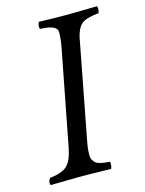

<svg xmlns="http://www.w3.org/2000/svg" viewBox="-102 -710 586 775"><g transform="rotate(-15 191.0 -322.5)"><path d="M279.8 -544.9 200.2 -128.9Q196.3 -109.4 195.3 -95Q194.3 -80.6 194.8 -70.1Q195.3 -59.6 200 -52.5Q204.6 -45.4 209.5 -41Q214.4 -36.6 224.6 -33.7Q234.9 -30.8 243.7 -29.5Q252.4 -28.3 268.1 -26.9Q270 -22.9 268.8 -12Q267.6 -1 265.1 2Q192.9 0 127.9 0Q97.2 0 13.2 2Q5.9 -8.3 17.1 -26.9Q67.9 -31.7 89.6 -52Q111.3 -72.3 121.1 -122.1L198.2 -521Q205.1 -555.7 205.1 -585Q205.1 -601.1 188.2 -608.9Q171.4 -616.7 133.8 -618.2Q130.9 -626.5 132.8 -635.5Q134.8 -644.5 137.2 -647Q203.6 -645 251 -645H263.2Q290 -645 379.9 -647Q382.8 -640.1 381.8 -630.6Q380.9 -621.1 377.9 -618.2Q326.2 -613.3 307.4 -597.9Q288.6 -582.5 279.8 -544.9Z"/></g></svg>

Font: Common Serif
Style: Italic
Weight: 400
Italic angle: -12°
Designer: Philipp H. Poll, Khaled Hosny
Foundry: Stefan Peev, Context Ltd.
Version: Version 1.026